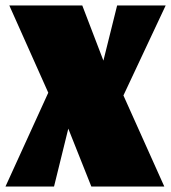

<svg xmlns="http://www.w3.org/2000/svg" viewBox="-42 -680 624 700"><path d="M562 -660 408 -332 557 0H291L207 -211L155 0H-22L134 -342L-8 -660H258L335 -459L385 -660Z"/></svg>

Font: Sansita Black
Style: Regular
Weight: 900
Designer: Pablo Cosgaya
Foundry: Omnibus-Type
Version: Version 1.006; ttfautohint (v1.5)